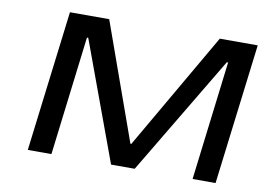

<svg xmlns="http://www.w3.org/2000/svg" viewBox="-71 -761 1219 872"><g transform="rotate(10 538.0 -324.5)"><path d="M971 0 1051 -649H876L563 -108L559 -109L366 -649H185L105 0H214L281 -549H287L489 0H598L926 -549H932L865 0Z"/></g></svg>

Font: Gamestation Extended
Style: Italic
Weight: 400
Width: 7
Designer: Jonas Hecksher
Foundry: Jonas Hecksher, Playtypeª, e-types AS
Version: Version 1.003